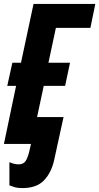

<svg xmlns="http://www.w3.org/2000/svg" viewBox="-23 -734 506 979"><path d="M262 -592 224 -414H334L309 -296H200L166 -137H301L254 78Q240 145 202 185Q164 225 92 225Q69 225 56 221.5Q43 218 25 211V93Q50 104 72 104Q95 104 106.5 88.5Q118 73 127 35L135 0H-3L59 -296H14L40 -414H84L148 -714H463L438 -592Z"/></svg>

Font: Noto Sans Display Ex Bold Cond
Style: Italic
Weight: 800
Width: 3
Italic angle: -12°
Designer: Monotype Design team
Foundry: Monotype Imaging Inc.
Version: Version 1.000